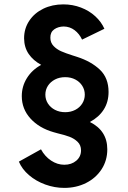

<svg xmlns="http://www.w3.org/2000/svg" viewBox="-20 -748 597 899"><path d="M68.4 8.8 171.9 -48.8Q189.9 -15.6 219.2 3.9Q248.5 23.4 281.2 23.4Q314.9 23.4 337.2 4.4Q359.4 -14.6 359.4 -43.9Q359.4 -68.4 343.3 -84Q327.1 -99.6 304.7 -107.9Q282.2 -116.2 249 -124Q244.6 -125.5 240.2 -126.5Q235.8 -127.4 231.4 -128.9Q163.1 -148.4 122.6 -193.1Q82 -237.8 82 -297.9Q82 -343.8 106 -382.3Q129.9 -420.9 172.9 -444.3Q135.7 -464.4 114.5 -495.1Q93.3 -525.9 92.8 -568.4Q92.8 -614.3 116.9 -650.6Q141.1 -687 182.9 -707.3Q224.6 -727.5 276.4 -727.5Q320.3 -727.5 359.1 -712.6Q397.9 -697.8 426.3 -671.6Q454.6 -645.5 468.8 -613.3L364.3 -562.5Q351.6 -589.8 329.3 -606.7Q307.1 -623.5 278.3 -624Q252 -623.5 233.6 -610.4Q215.3 -597.2 215.8 -571.3Q215.8 -548.3 230.7 -532.7Q245.6 -517.1 266.1 -508.1Q286.6 -499 320.3 -488.3Q326.7 -486.3 332 -484.6Q337.4 -482.9 341.8 -481.4Q406.7 -460.4 447.5 -421.9Q488.3 -383.3 488.3 -317.4Q488.3 -270.5 465.8 -235.1Q443.4 -199.7 400.9 -176.8Q482.4 -136.2 482.4 -48.8Q482.4 3.4 455.6 44.7Q428.7 85.9 382.8 108.9Q336.9 131.8 281.2 131.8Q235.8 131.8 192.1 116Q148.4 100.1 115.7 72Q83 43.9 68.4 8.8ZM377 -304.7Q377 -327.6 365.2 -346.2Q353.5 -364.7 332.8 -375.7Q312 -386.7 285.2 -386.7Q258.3 -386.7 237.3 -375.7Q216.3 -364.7 204.3 -346.2Q192.4 -327.6 192.4 -304.7Q192.4 -282.2 204.3 -263.4Q216.3 -244.6 237.5 -233.6Q258.8 -222.7 285.2 -222.7Q311.5 -222.7 332.5 -233.6Q353.5 -244.6 365.2 -263.4Q377 -282.2 377 -304.7Z"/></svg>

Font: Reddit Sans Chocolate
Style: Bold
Weight: 700
Designer: Stephen Hutchings
Foundry: Reddit
Version: Version 1.011